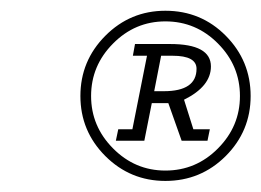

<svg xmlns="http://www.w3.org/2000/svg" viewBox="-20 -549 479 352"><path d="M283.2 -217.3Q218.8 -217.3 173.1 -262.9Q127.4 -308.6 127.4 -373Q127.4 -437.5 173.1 -483.4Q218.8 -529.3 283.2 -529.3Q348.6 -529.3 394 -483.4Q439.5 -437.5 439.5 -373Q439.5 -308.6 393.8 -262.9Q348.1 -217.3 283.2 -217.3ZM283.2 -236.3Q339.4 -236.3 379.6 -276.9Q419.9 -317.4 419.9 -373Q419.9 -428.7 379.6 -469.2Q339.4 -509.8 283.2 -509.8Q227.5 -509.8 187.3 -469.2Q147 -428.7 147 -373Q147 -317.4 187.3 -276.9Q227.5 -236.3 283.2 -236.3ZM258.3 -359.9 244.6 -291H192.4L196.8 -312H222.7L249.5 -446.8H223.6L227.5 -468.3H292Q366.7 -468.3 366.7 -427.2Q366.7 -390.6 317.4 -366.2L334.5 -312H364.7L360.4 -291H313L288.6 -359.9ZM262.7 -381.8H280.3Q340.3 -381.8 340.3 -422.9Q340.3 -446.8 296.4 -446.8H275.4Z"/></svg>

Font: IranNastaliq
Style: Regular
Weight: 400
Designer: Hossein Zahedi
Version: Version 1.5